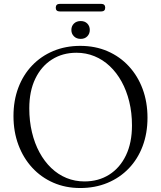

<svg xmlns="http://www.w3.org/2000/svg" viewBox="-20 -952 831 990"><path d="M394 -715.5Q471 -715.5 534.5 -688Q598 -660.5 644.2 -610.5Q690.5 -560.5 715.5 -493Q740.5 -425.5 740.5 -345Q740.5 -265 715.5 -198.5Q690.5 -132 644.2 -83.8Q598 -35.5 534.2 -9Q470.5 17.5 393.5 17.5Q318 17.5 255 -10Q192 -37.5 146 -87.5Q100 -137.5 74.8 -205.2Q49.5 -273 49.5 -353.5Q49.5 -433.5 74.5 -499.8Q99.5 -566 145.5 -614.2Q191.5 -662.5 254.8 -689Q318 -715.5 394 -715.5ZM660.5 -305Q660.5 -370.5 646.5 -427.8Q632.5 -485 607 -531.2Q581.5 -577.5 546 -611Q510.5 -644.5 467 -662.2Q423.5 -680 374 -680Q302.5 -680 247.8 -645.2Q193 -610.5 162 -546.2Q131 -482 131 -393.5Q131 -327.5 144.8 -270Q158.5 -212.5 183.8 -166Q209 -119.5 244.2 -85.8Q279.5 -52 323 -34.2Q366.5 -16.5 415.5 -16.5Q488 -16.5 543.2 -51.5Q598.5 -86.5 629.5 -151.2Q660.5 -216 660.5 -305ZM396 -751.5Q374.5 -751.5 361.2 -764.8Q348 -778 348 -797.5Q348 -817.5 361.2 -830.5Q374.5 -843.5 396 -843.5Q417.5 -843.5 430.2 -830.5Q443 -817.5 443 -797.5Q443 -778 430.2 -764.8Q417.5 -751.5 396 -751.5ZM267.5 -912Q267.5 -922 272.8 -927Q278 -932 288 -932H502.5Q512 -932 517.2 -927Q522.5 -922 522.5 -912.5Q522.5 -902.5 517.2 -897.8Q512 -893 502.5 -893H288Q278 -893 272.8 -897.8Q267.5 -902.5 267.5 -912Z"/></svg>

Font: Fraunces Light
Style: Regular
Weight: 300
Version: Version 1.000;[b76b70a41]